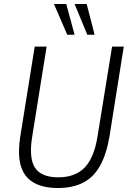

<svg xmlns="http://www.w3.org/2000/svg" viewBox="-20 -940 652 968"><path d="M272 8Q214 8 173 -8Q132 -24 108.5 -55.5Q85 -87 78.5 -134Q72 -181 81 -244L155 -705H215L142 -249Q125 -141 157 -93.5Q189 -46 274 -46Q360 -46 407.5 -96Q455 -146 472 -254L545 -705H604L532 -252Q517 -163 484.5 -104.5Q452 -46 399 -19Q346 8 272 8ZM420 -765 356 -920H417L457 -765ZM319 -765 252 -920H314L356 -765Z"/></svg>

Font: Nunito Sans 10pt Condensed Light
Style: Italic
Weight: 300
Width: 3
Italic angle: -9°
Designer: Vernon Adams
Foundry: Vernon Adams
Version: Version 3.101;gftools[0.9.27]